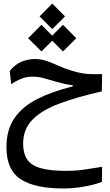

<svg xmlns="http://www.w3.org/2000/svg" viewBox="-20 -758 626 1090"><path d="M340.8 312Q176.3 312 96.4 258.8Q16.6 205.6 16.6 77.6Q16.6 -21.5 62.3 -87.6Q107.9 -153.8 192.4 -196.3Q276.9 -238.8 392.6 -267.6V-274.4Q371.1 -276.4 347.9 -281.5Q324.7 -286.6 297.4 -294.4Q258.8 -305.7 228.3 -314.2Q197.8 -322.8 164.1 -322.8Q129.9 -322.8 99.9 -310.5Q69.8 -298.3 43.9 -279.8L35.2 -354.5Q64 -392.1 101.8 -407.5Q139.6 -422.9 177.7 -422.9Q213.9 -422.9 245.6 -411.6Q277.3 -400.4 311.8 -384.8Q346.2 -369.1 391.1 -355.5Q421.9 -346.2 446.8 -342Q471.7 -337.9 498 -337.2Q524.4 -336.4 559.6 -337.4L558.1 -239.3Q418.5 -207.5 318.4 -170.4Q218.3 -133.3 164.8 -79.1Q111.3 -24.9 111.3 58.1Q111.3 111.8 133.3 146Q155.3 180.2 208.7 196Q262.2 211.9 355.5 211.9Q415 211.9 466.8 203.6Q518.6 195.3 559.6 189L558.6 274.4Q536.6 283.7 501.2 292.2Q465.8 300.8 424.1 306.4Q382.3 312 340.8 312ZM337.4 -465.8 276.4 -526.9 215.3 -465.8 139.6 -541 215.3 -617.2 276.4 -555.7 337.4 -617.2 413.1 -541ZM276.9 -592.8 204.6 -665 276.9 -737.8 349.1 -665Z"/></svg>

Font: Cascadia Mono PL
Style: Regular
Weight: 400
Monospace: yes
Designer: Aaron Bell
Foundry: Saja Typeworks
Version: Version 2404.023; ttfautohint (v1.8.4)